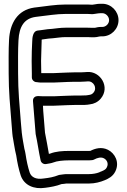

<svg xmlns="http://www.w3.org/2000/svg" viewBox="-20 -770 674 1019"><path d="M194 -332H267C292 -332 318.2 -335 338 -335C351.2 -335 365.3 -335.4 374.8 -336H408C416.5 -336 425.2 -336.4 432.2 -337.1L445.9 -338.1C476.2 -340.5 497.5 -303.6 476.4 -278.7C468.5 -269.2 461.9 -267.5 450.2 -265.7L438.3 -263.9C427.1 -263.2 418.7 -263 408 -263H377C365.6 -263 353.5 -262 340 -262C313.5 -262 288.4 -259 267 -259H208C197.5 -259 191.6 -260 185 -260H180C169.2 -260 153.4 -253.1 155.1 -232.9C158.4 -194.6 165.9 -97.6 169.1 -59.9C169.2 -58.8 169.4 -57.4 169.6 -56.6C179.1 -13.9 185.4 35.5 195.6 81.4C198.5 94.7 212.1 102.9 224.5 100.6C236.1 98.5 253.2 96.4 263.5 92.1C281.9 84.5 314.5 81 346 81H453C457.5 81 462.5 80.6 467.6 80C471.6 79.9 475.6 78.8 479 76.9C497.2 67 516.1 62.5 530.8 69.9C546.6 77.7 557.7 96.7 547.1 117.8C541.7 128.7 535.7 132 518.9 139.3C511.2 141.9 510.9 142.4 506.8 144.6C492.1 150.4 471.9 154 453 154H330C322.3 154 310.7 156.5 304.4 157C297.8 157.3 291.6 159.1 291.6 159.1C263.7 170.1 243.4 173.4 212.5 177.2C168.7 184.3 145.6 168.6 137.7 145.9C128.6 118.8 120.5 81.9 115.7 48.3C114.3 38.7 112 28.9 109.4 19.5C107.3 6.8 105.1 -5.3 102.6 -18.4L98.7 -42.1C97.5 -48.8 94.3 -72.4 90.9 -118.9C83.5 -214.2 76 -286.7 76 -380C76 -436.2 75 -505.2 78 -555.6C81.7 -630.8 109.9 -671.9 168.3 -680.2L183.9 -682.2C231 -687.4 279.8 -696 327 -696H446C450.4 -696 458.5 -695 466 -695H472C473.1 -695 474.7 -695.1 475.5 -695.3L489.5 -697.3C497.7 -698.4 505.8 -700 514 -700H523C541.5 -700 559 -682.4 559 -663C559 -643.9 542.1 -627 523 -627H514C501.6 -627 491 -623.9 484.7 -622.6C476.3 -621.6 459.9 -623 446 -623H327C300.7 -623 275.5 -618.8 256.7 -616.9L232.7 -614.9C218 -613.4 205.9 -611.1 196 -609.8L179.1 -607.8C155.5 -605.1 151.1 -571.5 151 -549.8C149.2 -521.8 148 -479.3 148 -445.6C148.7 -423 149 -402 149 -380V-359C149 -343.9 163.3 -334 174 -334H175.8C185.1 -333 187.1 -332 194 -332ZM338 -385C314 -385 288 -382 267 -382H199C199 -401.8 198.7 -423.9 198 -446.4C198 -478.2 201 -522.7 201 -549C201 -551.2 200.7 -560 202 -560.2C214.4 -561.7 226.3 -564 237.3 -565.1L261.3 -567.1C283.3 -569.3 305.9 -573 327 -573H446C456.9 -573 474.7 -570.5 493.4 -573.4C504.8 -575.7 510 -577 514 -577H523C570 -577 609 -616 609 -663C609 -709.6 570.6 -750 523 -750H514C503.1 -750 492.9 -749 481.6 -746.6L470.2 -745H467C461 -745.5 451.7 -746 446 -746H327C273.7 -746 223.6 -736.9 178.1 -731.8L161.7 -729.8C72.4 -717 32.4 -645.4 28 -558.4C24.9 -505.4 26 -435.6 26 -380C26 -283.9 33.7 -209.3 41.1 -115.1C44.4 -70.4 46.3 -46.7 49.5 -32.9L53.4 -9.6C56.2 4.9 58.3 17.1 60.3 29.1C61.9 38.2 65 47.7 66.3 55.7C71.4 91.5 79.7 130.2 90.3 162.1C108.3 213.4 160.1 235.8 219.6 226.7C248.3 223.1 278.7 217.7 306.4 207C315.2 206.5 323.7 205.3 332 204H453C483.7 204 512.9 196.2 536.9 186C555.9 177.8 578.4 167.1 591.9 140.2C617 89.9 588.2 42.7 553.2 25.1C517.8 7.4 483.5 18.6 459.8 30.6C456.8 30.8 454.3 31 453 31H346C312.2 31 276.1 33.4 246.3 45.1C244.3 45.6 243.7 45.8 239.5 46.7C232.7 11.1 227 -28.1 218.8 -65.8C209.3 -180.4 207.2 -209 208 -209H267C292.6 -209 317.6 -212 340 -212C353.5 -212 365.6 -212.3 377.7 -213H408C420.4 -213 433.4 -212.5 444.8 -214.3L457 -216.2C478.2 -218.2 499.7 -228.7 514.6 -246.4C566.5 -307.7 512.8 -393.6 442.1 -387.9L427.9 -386.9C421.4 -386.3 415.5 -386 408 -386H374C363.2 -386 351.6 -385 338 -385Z"/></svg>

Font: Smoothie
Style: Outline
Weight: 400
Foundry: Cannot Into Space Fonts
Version: Version 0.8